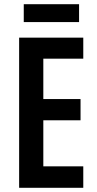

<svg xmlns="http://www.w3.org/2000/svg" viewBox="-20 -893 463 913"><path d="M376 0H71V-714H376V-614H186V-422H363V-321H186V-102H376ZM356 -873V-788H93V-873Z"/></svg>

Font: Noto Sans Sinhala ExtraCondensed SemiBold
Style: Regular
Weight: 600
Width: 2
Designer: Jelle Bosma - Monotype Design Team
Foundry: Monotype Imaging Inc.
Version: Version 2.006; ttfautohint (v1.8.4.7-5d5b)